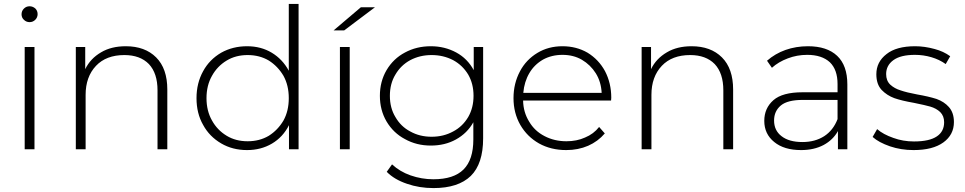

<svg xmlns="http://www.w3.org/2000/svg" viewBox="-20 -762 4923 980"><path d="M106 0V-522H156V0ZM102 -661Q90 -672 90 -689Q90 -706 102 -718Q114 -730 131 -730Q147 -730 160 -719Q172 -707 172 -690Q172 -673 160 -661Q148 -649 131 -649Q114 -649 102 -661Z M622 -526Q720 -526 777 -469Q834 -412 834 -305V0H784V-301Q784 -388 740 -435Q695 -481 615 -481Q522 -481 470 -426Q417 -370 417 -278V0H367V-522H415V-409Q441 -463 496 -495Q548 -526 622 -526Z M1454 -742H1504V0H1455V-123Q1424 -62 1368 -29Q1312 4 1241 4Q1167 4 1109 -30Q1049 -65 1017 -124Q983 -183 983 -261Q983 -338 1017 -399Q1049 -458 1109 -493Q1168 -526 1241 -526Q1312 -526 1367 -493Q1422 -460 1454 -401ZM1352 -69Q1398 -98 1427 -147Q1454 -196 1454 -261Q1454 -326 1427 -375Q1398 -424 1352 -453Q1305 -481 1244 -481Q1183 -481 1137 -453Q1089 -424 1062 -375Q1034 -326 1034 -261Q1034 -196 1062 -147Q1089 -98 1137 -69Q1183 -41 1244 -41Q1305 -41 1352 -69Z M1715 0V-522H1765V0ZM1683 -607 1822 -725H1894L1737 -607Z M2398 -522H2446V-56Q2446 74 2383 136Q2319 198 2193 198Q2120 198 2057 176Q1992 154 1954 115L1981 77Q2021 114 2075 133Q2132 153 2192 153Q2296 153 2346 103Q2396 53 2396 -50V-138Q2365 -82 2307 -50Q2251 -19 2179 -19Q2106 -19 2047 -52Q1988 -83 1953 -142Q1919 -200 1919 -273Q1919 -346 1953 -404Q1988 -463 2047 -494Q2106 -526 2179 -526Q2250 -526 2309 -494Q2366 -463 2398 -404ZM2293 -91Q2341 -116 2370 -165Q2397 -212 2397 -273Q2397 -334 2370 -381Q2341 -429 2293 -455Q2243 -481 2183 -481Q2123 -481 2074 -455Q2026 -429 1998 -381Q1970 -335 1970 -273Q1970 -211 1998 -165Q2026 -116 2074 -91Q2122 -64 2183 -64Q2244 -64 2293 -91Z M3100 -263 3099 -249H2650Q2651 -189 2681 -141Q2709 -93 2760 -67Q2810 -41 2871 -41Q2924 -41 2966 -60Q3010 -78 3038 -114L3067 -81Q3032 -40 2982 -18Q2931 4 2870 4Q2792 4 2731 -30Q2671 -64 2636 -124Q2601 -185 2601 -261Q2601 -336 2634 -398Q2665 -457 2723 -492Q2779 -526 2851 -526Q2922 -526 2979 -493Q3036 -458 3068 -399Q3100 -338 3100 -263ZM2851 -482Q2796 -482 2752 -458Q2707 -432 2682 -389Q2656 -345 2651 -288H3051Q3048 -345 3021 -388Q2994 -431 2950 -457Q2907 -482 2851 -482Z M3510 -526Q3608 -526 3665 -469Q3722 -412 3722 -305V0H3672V-301Q3672 -388 3628 -435Q3583 -481 3503 -481Q3410 -481 3358 -426Q3305 -370 3305 -278V0H3255V-522H3303V-409Q3329 -463 3384 -495Q3436 -526 3510 -526Z M4104 -526Q4201 -526 4253 -477Q4305 -428 4305 -331V0H4257V-93Q4232 -48 4184 -22Q4135 4 4069 4Q3982 4 3932 -37Q3881 -78 3881 -145Q3881 -210 3928 -251Q3974 -291 4076 -291H4255V-333Q4255 -406 4216 -444Q4175 -482 4100 -482Q4048 -482 4001 -464Q3953 -446 3920 -416L3895 -452Q3936 -488 3989 -507Q4043 -526 4104 -526ZM4076 -37Q4140 -37 4187 -67Q4233 -97 4255 -154V-252H4077Q4000 -252 3966 -224Q3931 -195 3931 -147Q3931 -96 3969 -67Q4007 -37 4076 -37Z M4643 4Q4579 4 4523 -15Q4465 -35 4434 -63L4457 -103Q4488 -76 4540 -58Q4589 -40 4645 -40Q4724 -40 4762 -66Q4799 -91 4799 -138Q4799 -170 4779 -190Q4759 -209 4728 -218Q4704 -225 4645 -237Q4582 -248 4545 -261Q4507 -275 4480 -303Q4453 -332 4453 -383Q4453 -446 4505 -486Q4555 -526 4651 -526Q4699 -526 4750 -512Q4796 -500 4830 -475L4807 -435Q4775 -458 4734 -470Q4693 -482 4650 -482Q4577 -482 4540 -455Q4503 -428 4503 -384Q4503 -350 4524 -330Q4546 -310 4576 -301Q4607 -290 4661 -280Q4719 -270 4760 -257Q4799 -243 4823 -216Q4849 -187 4849 -139Q4849 -74 4795 -35Q4741 4 4643 4Z"/></svg>

Font: Montserrat Light Alt1
Style: Light
Weight: 500
Designer: Differentunic
Foundry: Julieta Ulanovsky
Version: 0.1